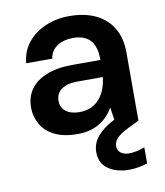

<svg xmlns="http://www.w3.org/2000/svg" viewBox="-82 -580 735 857"><g transform="rotate(-10 286.0 -152.0)"><path d="M235 12Q173 12 132 -8.5Q91 -29 71 -64Q51 -99 51 -140Q51 -188 75.5 -222.5Q100 -257 148 -276.5Q196 -296 266 -296H393Q393 -336 382 -362Q371 -388 347.5 -401Q324 -414 289 -414Q247 -414 217.5 -395Q188 -376 182 -339H64Q69 -393 100 -431.5Q131 -470 180.5 -491.5Q230 -513 289 -513Q360 -513 410 -488.5Q460 -464 486.5 -418.5Q513 -373 513 -309V0H411L399 -80Q389 -61 373.5 -44Q358 -27 338 -14.5Q318 -2 292.5 5Q267 12 235 12ZM262 -83Q291 -83 314 -93.5Q337 -104 353 -123Q369 -142 378 -166.5Q387 -191 390 -217V-219H279Q243 -219 220.5 -210Q198 -201 187.5 -185.5Q177 -170 177 -149Q177 -128 187.5 -113Q198 -98 217 -90.5Q236 -83 262 -83ZM433 209Q399 209 369 198Q339 187 321 164.5Q303 142 303 106Q303 79 315.5 55.5Q328 32 357.5 8.5Q387 -15 438 -37L486 -57L513 0L460 26Q424 44 409.5 60.5Q395 77 395 95Q395 115 409.5 126Q424 137 448 137Q463 137 481.5 133Q500 129 518 122V195Q500 201 478 205Q456 209 433 209Z"/></g></svg>

Font: DM Sans 18pt SemiBold
Style: Regular
Weight: 600
Designer: Colophon Foundry, Jonny Pinhorn
Foundry: Colophon Foundry
Version: Version 4.004;gftools[0.9.30]